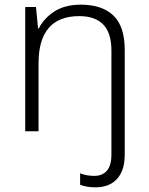

<svg xmlns="http://www.w3.org/2000/svg" viewBox="-20 -628 636 822"><path d="M389 174Q368 174 351.5 171Q335 168 323 163V114Q350 125 384 125Q418 125 437.5 103Q457 81 457 33V-411Q457 -487 422 -523Q387 -559 320 -559Q145 -559 145 -357V-66H88V-598H134L143 -506H146Q168 -550 213 -579Q258 -608 326 -608Q417 -608 465.5 -561.5Q514 -515 514 -414V34Q514 102 481 138Q448 174 389 174Z"/></svg>

Font: Noto Sans Malayalam UI Light
Style: Regular
Weight: 300
Designer: Jelle Bosma - Monotype Design Team
Foundry: Monotype Imaging Inc.
Version: Version 2.104; ttfautohint (v1.8.4.7-5d5b)